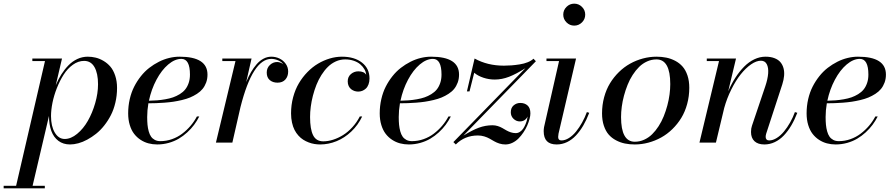

<svg xmlns="http://www.w3.org/2000/svg" viewBox="-112 -780 4883 1050"><path d="M156 -145V-146.2L66.2 236.1H133.1V250H-92V236.1H-23.9L134 -446H64.9V-460H227.1L192.9 -313.5Q206.3 -345.9 223.4 -373Q240.5 -400.1 262.2 -422.5Q283.9 -444.8 311 -457.4Q338.1 -470 367.9 -470Q389.9 -470 411.3 -464.8Q432.6 -459.7 454.1 -447Q475.6 -434.3 491.7 -415.5Q507.8 -396.7 517.9 -366.6Q528.1 -336.4 528.1 -299.1Q528.1 -257.6 519 -219.1Q510 -180.7 494.4 -150.3Q478.8 -119.9 458 -93.6Q437.3 -67.4 413.7 -48.6Q390.1 -29.8 365.2 -16.4Q340.3 -2.9 316.4 3.5Q292.5 10 271 10Q233.9 10 207.6 -9.6Q181.4 -29.3 168.7 -63.8Q156 -98.4 156 -145ZM167 -145Q167 -89.8 187.7 -54.9Q208.5 -20 241.9 -20Q275.9 -20 309.8 -48Q343.8 -75.9 368.4 -119.1Q393.1 -162.4 408.6 -215.9Q424.1 -269.5 424.1 -319.1Q424.1 -378.9 404.7 -413Q385.3 -447 347.9 -447Q315.9 -447 286.6 -426Q257.3 -405 236.1 -371.7Q214.8 -338.4 198.9 -298Q182.9 -257.6 174.9 -217.8Q167 -178 167 -145Z M692.9 -139.9Q692.9 -116.2 694.7 -97.7Q696.5 -79.1 701.3 -61.8Q706.1 -44.4 714 -33.1Q721.9 -21.7 734.7 -14.9Q747.6 -8.1 764.9 -8.1Q797.6 -8.1 828.6 -19Q859.6 -30 884.6 -49.1Q909.7 -68.1 929.9 -91.8Q950.2 -115.5 964.8 -143.1H977.8Q965.6 -119.1 949.6 -97.5Q933.6 -75.9 911.9 -56Q890.1 -36.1 865.6 -21.6Q841.1 -7.1 810.5 1.5Q780 10 747.8 10Q722.9 10 700.1 4Q677.2 -2 656.9 -15.3Q636.5 -28.6 621.5 -48.1Q606.4 -67.6 597.7 -96.3Q588.9 -125 588.9 -159.9Q588.9 -200.2 597.5 -237.8Q606.2 -275.4 621.7 -305.9Q637.2 -336.4 658.2 -362.9Q679.2 -389.4 704.2 -408.8Q729.2 -428.2 756.8 -442.1Q784.4 -456.1 813.1 -463Q841.8 -470 869.9 -470Q1022.7 -470 1022.7 -372.1Q1022.7 -348.4 1015.3 -328.4Q1007.8 -308.3 995.7 -293.6Q983.6 -278.8 965.1 -266.8Q946.5 -254.9 927.1 -246.8Q907.7 -238.8 882.8 -232.9Q857.9 -227.1 836.2 -223.8Q814.5 -220.5 787.8 -218.5Q761.2 -216.6 741.9 -215.9Q722.7 -215.3 699.5 -215.1Q692.9 -176.3 692.9 -139.9ZM879.9 -458Q844.2 -458 808 -427.4Q771.7 -396.7 743.7 -344.1Q715.6 -291.5 702.4 -229.2Q727.1 -229.7 747.7 -231.3Q768.3 -232.9 792.1 -237.1Q815.9 -241.2 834.5 -247.7Q853 -254.2 871 -265.1Q888.9 -276.1 900.6 -290.5Q912.4 -304.9 919.6 -325.7Q926.8 -346.4 926.8 -372.1Q926.8 -458 879.9 -458Z M1175.8 -446H1103.8V-460H1263.7L1234.4 -331.3Q1246.8 -361.3 1260.7 -385.4Q1274.7 -409.4 1291.7 -429Q1308.8 -448.5 1329.2 -459.2Q1349.6 -470 1371.8 -470Q1395 -470 1415.9 -460.2Q1436.8 -450.4 1450.3 -431.5Q1463.9 -412.6 1463.9 -388.9Q1463.9 -362.3 1448.6 -345.1Q1433.3 -327.9 1405.8 -327.9Q1379.9 -327.9 1363.3 -342Q1346.7 -356.2 1346.7 -383.1Q1346.7 -408.2 1363.9 -424.6Q1381.1 -440.9 1403.8 -440.9Q1413.6 -440.9 1424.1 -436.6Q1434.6 -432.4 1438 -426Q1432.1 -439.2 1412 -448.6Q1391.8 -458 1371.8 -458Q1269.8 -458 1203.1 -194.3L1158.7 0H1068.8Z M1890.6 -371.1Q1889.2 -386.5 1880.9 -401.1Q1872.6 -415.8 1858.5 -428Q1844.5 -440.2 1822.9 -447.6Q1801.3 -455.1 1775.6 -455.1Q1748.8 -455.1 1724.5 -444.1Q1700.2 -433.1 1681.2 -414.3Q1662.1 -395.5 1646 -370.1Q1629.9 -344.7 1618.5 -316Q1607.2 -287.4 1599.2 -256.6Q1591.3 -225.8 1587.5 -196.4Q1583.7 -167 1583.7 -139.9Q1583.7 -73.7 1600.3 -40.4Q1616.9 -7.1 1655.8 -7.1Q1681.9 -7.1 1709.8 -16Q1737.8 -24.9 1764.4 -41.5Q1791 -58.1 1815.1 -84.4Q1839.1 -110.6 1855.7 -143.1H1868.7Q1846.2 -95.7 1809.2 -60.7Q1772.2 -25.6 1728.3 -7.8Q1684.3 10 1638.7 10Q1622.8 10 1607.4 7.4Q1592 4.9 1576.2 -1.1Q1560.3 -7.1 1546.3 -16Q1532.2 -24.9 1519.9 -38.6Q1507.6 -52.2 1498.8 -69.3Q1490 -86.4 1484.9 -109.6Q1479.7 -132.8 1479.7 -159.9Q1479.7 -206.1 1491.2 -248.7Q1502.7 -291.3 1522.6 -324.8Q1542.5 -358.4 1569.5 -386Q1596.4 -413.6 1627.3 -431.9Q1658.2 -450.2 1691.5 -460.1Q1724.9 -470 1757.6 -470Q1826.4 -470 1867.6 -437.6Q1908.7 -405.3 1908.7 -351.1Q1908.7 -332.8 1903.3 -318.5Q1897.9 -304.2 1888.9 -295.8Q1879.9 -287.4 1869.1 -283.2Q1858.4 -279.1 1846.7 -279.1Q1836.9 -279.1 1827.1 -282.2Q1817.4 -285.4 1808.8 -291.9Q1800.3 -298.3 1794.9 -309.4Q1789.6 -320.6 1789.6 -335Q1789.6 -359.9 1807 -374.9Q1824.5 -389.9 1847.7 -389.9Q1879.2 -389.9 1890.6 -371.1Z M2068.6 -139.9Q2068.6 -116.2 2070.4 -97.7Q2072.3 -79.1 2077 -61.8Q2081.8 -44.4 2089.7 -33.1Q2097.7 -21.7 2110.5 -14.9Q2123.3 -8.1 2140.6 -8.1Q2173.3 -8.1 2204.3 -19Q2235.4 -30 2260.4 -49.1Q2285.4 -68.1 2305.7 -91.8Q2325.9 -115.5 2340.6 -143.1H2353.5Q2341.3 -119.1 2325.3 -97.5Q2309.3 -75.9 2287.6 -56Q2265.9 -36.1 2241.3 -21.6Q2216.8 -7.1 2186.3 1.5Q2155.8 10 2123.5 10Q2098.6 10 2075.8 4Q2053 -2 2032.6 -15.3Q2012.2 -28.6 1997.2 -48.1Q1982.2 -67.6 1973.4 -96.3Q1964.6 -125 1964.6 -159.9Q1964.6 -200.2 1973.3 -237.8Q1981.9 -275.4 1997.4 -305.9Q2012.9 -336.4 2033.9 -362.9Q2054.9 -389.4 2080 -408.8Q2105 -428.2 2132.6 -442.1Q2160.2 -456.1 2188.8 -463Q2217.5 -470 2245.6 -470Q2398.4 -470 2398.4 -372.1Q2398.4 -348.4 2391 -328.4Q2383.5 -308.3 2371.5 -293.6Q2359.4 -278.8 2340.8 -266.8Q2322.3 -254.9 2302.9 -246.8Q2283.4 -238.8 2258.5 -232.9Q2233.6 -227.1 2211.9 -223.8Q2190.2 -220.5 2163.6 -218.5Q2137 -216.6 2117.7 -215.9Q2098.4 -215.3 2075.2 -215.1Q2068.6 -176.3 2068.6 -139.9ZM2255.6 -458Q2220 -458 2183.7 -427.4Q2147.5 -396.7 2119.4 -344.1Q2091.3 -291.5 2078.1 -229.2Q2102.8 -229.7 2123.4 -231.3Q2144 -232.9 2167.8 -237.1Q2191.7 -241.2 2210.2 -247.7Q2228.8 -254.2 2246.7 -265.1Q2264.6 -276.1 2276.4 -290.5Q2288.1 -304.9 2295.3 -325.7Q2302.5 -346.4 2302.5 -372.1Q2302.5 -458 2255.6 -458Z M2441.4 -280 2483.4 -460Q2553.5 -420.9 2643.6 -420.9Q2664.3 -420.9 2685.2 -422.5Q2706.1 -424.1 2730 -427.9Q2753.9 -431.6 2774 -439.7Q2794.2 -447.8 2805.4 -459L2818.6 -445.1L2422.4 -38.6Q2470.2 -68.1 2506.3 -81.5Q2542.5 -95 2581.5 -95Q2596.4 -95 2610.2 -90.6Q2624 -86.2 2635.1 -79.8Q2646.2 -73.5 2657.1 -67.1Q2668 -60.8 2681.3 -56.4Q2694.6 -52 2708.5 -52Q2720.9 -52 2731.8 -59.3Q2742.7 -66.7 2749.8 -77.4Q2756.8 -88.1 2762.2 -101.2Q2767.6 -114.3 2770.1 -124.8Q2772.7 -135.3 2773.4 -143.1Q2760.5 -116 2730.5 -116Q2711.4 -116 2696.4 -130.2Q2681.4 -144.5 2681.4 -166Q2681.4 -190.4 2697 -203.7Q2712.6 -217 2733.4 -217Q2757.8 -217 2773.2 -203Q2788.6 -189 2788.6 -159.9Q2788.6 -147.2 2784.1 -129.9Q2779.5 -112.5 2771.4 -93.6Q2763.2 -74.7 2750.7 -56.2Q2738.3 -37.6 2723.6 -22.8Q2709 -8.1 2690.2 1Q2671.4 10 2651.6 10Q2634.8 10 2619.1 5Q2603.5 0 2590.9 -7.2Q2578.4 -14.4 2565.6 -21.7Q2552.7 -29.1 2536.1 -34.1Q2519.5 -39.1 2501.5 -39.1Q2429.7 -39.1 2380.6 10L2367.4 -2.9L2761.2 -407Q2710.9 -375.2 2671.9 -360.1Q2632.8 -345 2593.5 -345Q2561.3 -345 2531.2 -355.1Q2501.2 -365.2 2481.4 -382.1L2455.6 -280Z M2986 -657.6Q2968.3 -675.3 2968.3 -700Q2968.3 -724.6 2986 -742.3Q3003.7 -760 3028.3 -760Q3053 -760 3070.7 -742.3Q3088.4 -724.6 3088.4 -700Q3088.4 -675.3 3070.7 -657.6Q3053 -639.9 3028.3 -639.9Q3003.7 -639.9 2986 -657.6ZM3110.4 -163.1Q3095.7 -124.5 3077.8 -93.6Q3059.8 -62.7 3037.7 -39.2Q3015.6 -15.6 2988.8 -2.8Q2961.9 10 2932.4 10Q2896.7 10 2879 -7.9Q2861.3 -25.9 2861.3 -63Q2861.3 -72.8 2863.3 -85L2945.3 -446H2876.5V-460H3038.3L2942.4 -49.1Q2940.4 -36.9 2940.4 -31Q2940.4 -12 2958.3 -12Q2978.5 -12 2999.5 -25.3Q3020.5 -38.6 3038.5 -60.8Q3056.4 -83 3071.5 -110.2Q3086.7 -137.5 3097.4 -167Z M3359.4 10Q3330.8 10 3305.7 4.9Q3280.5 -0.2 3257.1 -12.6Q3233.6 -24.9 3217 -43.8Q3200.4 -62.7 3190.4 -92.4Q3180.4 -122.1 3180.4 -159.9Q3180.4 -206.3 3192 -248.8Q3203.6 -291.3 3224.1 -324.8Q3244.6 -358.4 3272.8 -386Q3301 -413.6 3334 -431.9Q3366.9 -450.2 3403.8 -460.1Q3440.7 -470 3478.3 -470Q3506.8 -470 3532 -464.8Q3557.1 -459.7 3580.6 -447.4Q3604 -435.1 3620.7 -416.1Q3637.5 -397.2 3647.5 -367.6Q3657.5 -337.9 3657.5 -300Q3657.5 -253.7 3645.9 -211.2Q3634.3 -168.7 3613.8 -135.1Q3593.3 -101.6 3565.1 -74Q3536.9 -46.4 3503.8 -28.1Q3470.7 -9.8 3433.8 0.1Q3397 10 3359.4 10ZM3359.4 -4.9Q3386.2 -4.9 3410.6 -15.9Q3435.1 -26.9 3454.2 -45.7Q3473.4 -64.5 3489.7 -89.8Q3506.1 -115.2 3517.7 -143.9Q3529.3 -172.6 3537.5 -203.2Q3545.7 -233.9 3549.6 -263.5Q3553.5 -293.2 3553.5 -320.1Q3553.5 -455.1 3478.3 -455.1Q3451.4 -455.1 3427 -444.1Q3402.6 -433.1 3383.4 -414.3Q3364.3 -395.5 3347.9 -370.1Q3331.5 -344.7 3320.1 -316Q3308.6 -287.4 3300.4 -256.7Q3292.2 -226.1 3288.3 -196.4Q3284.4 -166.7 3284.4 -139.9Q3284.4 -4.9 3359.4 -4.9Z M3820.1 -446H3753.2V-460H3913.1L3870.4 -281Q3888.2 -321.8 3909.9 -355.5Q3931.6 -389.2 3957.3 -415.2Q3982.9 -441.2 4012.9 -455.6Q4043 -470 4074.2 -470Q4102.5 -470 4123.4 -461.9Q4144.3 -453.9 4156 -439.9Q4167.7 -426 4172.9 -406.9Q4178 -387.7 4176 -365.6Q4174.1 -343.5 4166.3 -319.1L4078.1 -49.1Q4075.2 -39.8 4075.2 -31Q4075.2 -22.5 4080.1 -17.2Q4085 -12 4094.2 -12Q4114.5 -12 4135.7 -25.3Q4157 -38.6 4175.3 -60.8Q4193.6 -83 4209 -110.2Q4224.4 -137.5 4235.1 -167L4248.3 -163.1Q4233.6 -124.8 4215.3 -93.8Q4197 -62.7 4174.6 -39.2Q4152.1 -15.6 4124.9 -2.8Q4097.7 10 4068.1 10Q4033 10 4014 -7.8Q3995.1 -25.6 3995.1 -58.1Q3995.1 -77.9 4000.2 -92L4073.2 -308.1Q4086.4 -347.2 4088.9 -378.5Q4091.3 -409.9 4081.3 -429Q4071.3 -448 4049.1 -448Q4024.4 -448 3995.2 -427.9Q3966.1 -407.7 3938.8 -373.5Q3911.6 -339.4 3887.5 -291Q3863.3 -242.7 3848.6 -189.7L3803.2 0H3713.1Z M4403.1 -139.9Q4403.1 -116.2 4404.9 -97.7Q4406.7 -79.1 4411.5 -61.8Q4416.3 -44.4 4424.2 -33.1Q4432.1 -21.7 4444.9 -14.9Q4457.8 -8.1 4475.1 -8.1Q4507.8 -8.1 4538.8 -19Q4569.8 -30 4594.8 -49.1Q4619.9 -68.1 4640.1 -91.8Q4660.4 -115.5 4675 -143.1H4688Q4675.8 -119.1 4659.8 -97.5Q4643.8 -75.9 4622.1 -56Q4600.3 -36.1 4575.8 -21.6Q4551.3 -7.1 4520.8 1.5Q4490.2 10 4458 10Q4433.1 10 4410.3 4Q4387.5 -2 4367.1 -15.3Q4346.7 -28.6 4331.7 -48.1Q4316.7 -67.6 4307.9 -96.3Q4299.1 -125 4299.1 -159.9Q4299.1 -200.2 4307.7 -237.8Q4316.4 -275.4 4331.9 -305.9Q4347.4 -336.4 4368.4 -362.9Q4389.4 -389.4 4414.4 -408.8Q4439.5 -428.2 4467 -442.1Q4494.6 -456.1 4523.3 -463Q4552 -470 4580.1 -470Q4732.9 -470 4732.9 -372.1Q4732.9 -348.4 4725.5 -328.4Q4718 -308.3 4705.9 -293.6Q4693.8 -278.8 4675.3 -266.8Q4656.7 -254.9 4637.3 -246.8Q4617.9 -238.8 4593 -232.9Q4568.1 -227.1 4546.4 -223.8Q4524.7 -220.5 4498 -218.5Q4471.4 -216.6 4452.1 -215.9Q4432.9 -215.3 4409.7 -215.1Q4403.1 -176.3 4403.1 -139.9ZM4590.1 -458Q4554.4 -458 4518.2 -427.4Q4481.9 -396.7 4453.9 -344.1Q4425.8 -291.5 4412.6 -229.2Q4437.3 -229.7 4457.9 -231.3Q4478.5 -232.9 4502.3 -237.1Q4526.1 -241.2 4544.7 -247.7Q4563.2 -254.2 4581.2 -265.1Q4599.1 -276.1 4610.8 -290.5Q4622.6 -304.9 4629.8 -325.7Q4637 -346.4 4637 -372.1Q4637 -458 4590.1 -458Z"/></svg>

Font: Bodoni* 16
Style: Italic
Weight: 400
Italic angle: -13°
Version: Version 2.000